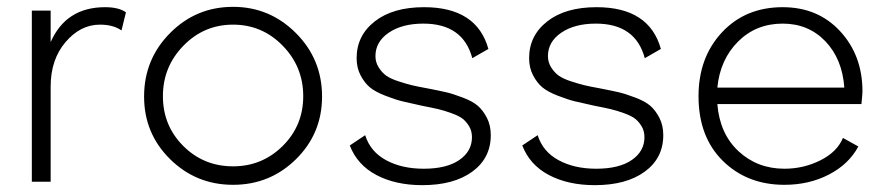

<svg xmlns="http://www.w3.org/2000/svg" viewBox="-20 -531 2583 561"><path d="M287 -510Q327 -510 348 -495L335 -442Q311 -459 272 -459Q215 -459 171.5 -408Q128 -357 128 -278V0H73V-500H128V-408Q173 -510 287 -510Z M401 -249Q401 -358 477 -434.5Q553 -511 661 -511Q768 -511 844.5 -434.5Q921 -358 921 -249Q921 -141 845 -66Q769 9 661 9Q553 9 477 -66Q401 -141 401 -249ZM661 -45Q746 -45 806 -104.5Q866 -164 866 -250Q866 -336 806 -397.5Q746 -459 661 -459Q576 -459 516 -397.5Q456 -336 456 -250Q456 -164 515.5 -104.5Q575 -45 661 -45Z M1214 10Q1136 10 1080 -19.5Q1024 -49 1002 -106L1047 -136Q1062 -88 1108 -63Q1154 -38 1218 -38Q1285 -38 1322 -63.5Q1359 -89 1359 -130Q1359 -148 1351 -161.5Q1343 -175 1332.5 -183.5Q1322 -192 1300 -200Q1278 -208 1261 -212Q1244 -216 1213 -222Q1176 -230 1155.5 -235Q1135 -240 1105.5 -251.5Q1076 -263 1060.5 -276Q1045 -289 1033.5 -311Q1022 -333 1022 -361Q1022 -427 1075 -468.5Q1128 -510 1219 -510Q1373 -510 1407 -388L1360 -361Q1333 -462 1217 -462Q1155 -462 1116 -435.5Q1077 -409 1077 -367Q1077 -349 1086.5 -334Q1096 -319 1108.5 -310Q1121 -301 1144 -293.5Q1167 -286 1183.5 -282Q1200 -278 1228 -273Q1264 -266 1283.5 -261.5Q1303 -257 1332 -246Q1361 -235 1376 -222Q1391 -209 1402.5 -187Q1414 -165 1414 -136Q1414 -69 1360 -29.5Q1306 10 1214 10Z M1718 10Q1640 10 1584 -19.5Q1528 -49 1506 -106L1551 -136Q1566 -88 1612 -63Q1658 -38 1722 -38Q1789 -38 1826 -63.5Q1863 -89 1863 -130Q1863 -148 1855 -161.5Q1847 -175 1836.5 -183.5Q1826 -192 1804 -200Q1782 -208 1765 -212Q1748 -216 1717 -222Q1680 -230 1659.5 -235Q1639 -240 1609.5 -251.5Q1580 -263 1564.5 -276Q1549 -289 1537.5 -311Q1526 -333 1526 -361Q1526 -427 1579 -468.5Q1632 -510 1723 -510Q1877 -510 1911 -388L1864 -361Q1837 -462 1721 -462Q1659 -462 1620 -435.5Q1581 -409 1581 -367Q1581 -349 1590.5 -334Q1600 -319 1612.5 -310Q1625 -301 1648 -293.5Q1671 -286 1687.5 -282Q1704 -278 1732 -273Q1768 -266 1787.5 -261.5Q1807 -257 1836 -246Q1865 -235 1880 -222Q1895 -209 1906.5 -187Q1918 -165 1918 -136Q1918 -69 1864 -29.5Q1810 10 1718 10Z M2272 9Q2163 9 2092 -61Q2021 -131 2021 -250Q2021 -363 2089.5 -436.5Q2158 -510 2267 -510Q2370 -510 2435 -439.5Q2500 -369 2500 -264Q2500 -257 2497 -227H2076Q2083 -140 2138 -89Q2193 -38 2272 -38Q2328 -38 2377 -62.5Q2426 -87 2443 -128L2488 -103Q2460 -51 2402 -21Q2344 9 2272 9ZM2076 -275H2447Q2441 -359 2391.5 -410.5Q2342 -462 2267 -462Q2189 -462 2136.5 -409.5Q2084 -357 2076 -275Z"/></svg>

Font: Human Sans Light
Style: Regular
Weight: 300
Designer: Tim Radville
Foundry: Continuum
Version: Version 1.000;FEAKit 1.0